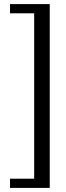

<svg xmlns="http://www.w3.org/2000/svg" viewBox="-20 -780 324 938"><path d="M29 93H147V-715H29V-760H223V138H29Z"/></svg>

Font: IBM Plex Serif
Style: Regular
Weight: 400
Designer: Mike Abbink, Paul van der Laan, Pieter van Rosmalen
Foundry: Bold Monday
Version: Version 3.001